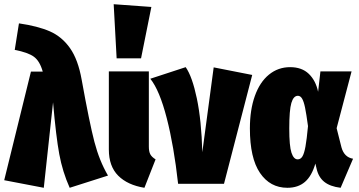

<svg xmlns="http://www.w3.org/2000/svg" viewBox="-20 -873 1703 912"><path d="M368 -494Q405 -289 428.5 -199Q452 -109 493 -39L311 19Q277 -57 261.5 -141Q246 -225 232 -387L188 19L0 -17L127 -533H183Q169 -583 141 -603.5Q113 -624 50 -636L70 -762Q160 -749 217 -724Q274 -699 312.5 -644.5Q351 -590 368 -494Z M687 -177Q687 -153 694 -140Q701 -127 719 -116L666 19Q586 6 541.5 -38.5Q497 -83 497 -163V-534H687ZM520 -853 699 -840 650 -596H534Z M941 -150 995 -553 1178 -517 1044 0H826Q806 -180 772 -312Q738 -444 694 -499L862 -554Q893 -510 915 -405.5Q937 -301 941 -150Z M1491 -437 1502 -534H1650L1579 -264L1602 -173Q1615 -126 1657 -119L1598 19Q1548 13 1520 -9.5Q1492 -32 1483 -75L1478 -96Q1461 -37 1428.5 -9Q1396 19 1345 19Q1263 19 1215 -51.5Q1167 -122 1167 -263Q1167 -351 1190.5 -417Q1214 -483 1257.5 -518.5Q1301 -554 1358 -554Q1414 -554 1447 -522Q1480 -490 1491 -437ZM1354 -263Q1354 -179 1364.5 -147.5Q1375 -116 1394 -116Q1408 -116 1416.5 -130Q1425 -144 1431 -177Q1437 -210 1443 -274Q1435 -333 1429 -362Q1423 -391 1415 -404.5Q1407 -418 1395 -418Q1374 -418 1364 -384Q1354 -350 1354 -263Z"/></svg>

Font: Fira Sans Extra Condensed Black
Style: Regular
Weight: 900
Width: 1
Designer: Carrois Corporate & Edenspiekermann AG
Foundry: Carrois Corporate GbR & Edenspiekermann AG
Version: Version 4.203